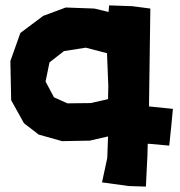

<svg xmlns="http://www.w3.org/2000/svg" viewBox="-20 -522 671 714"><path d="M382.8 -202.1 381.8 -153.3 317.4 -138.7 230.5 -137.7 180.7 -160.2 149.4 -218.8 164.1 -290 217.8 -332 298.8 -344.7 377.9 -324.2ZM385.7 -502 383.8 -477.5 331.1 -490.2 224.6 -494.1 140.6 -462.9 55.7 -399.4 18.6 -294.9 21.5 -149.4 69.3 -63.5 124 -21.5 210.9 2.9 313.5 1 381.8 -14.6 378.9 65.4 359.4 156.2 459 169.9 522.5 171.9 528.3 54.7 529.3 12.7H534.2L609.4 19.5L617.2 -55.7L623 -117.2L536.1 -126H534.2V-135.7L539.1 -490.2L471.7 -499Z"/></svg>

Font: MaokenAssortedSans-TC
Style: Regular
Weight: 500
Version: Version 0.83